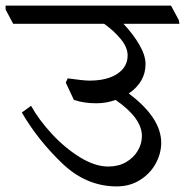

<svg xmlns="http://www.w3.org/2000/svg" viewBox="-51 -665 661 686"><path d="M590 -580H390Q425 -543 447 -505Q469 -467 469 -436Q469 -372 409 -331Q525 -244 525 -155Q525 -117 505.5 -81Q486 -45 449.5 -22Q413 1 366 1Q257 1 170.5 -82Q84 -165 27 -263L60 -287Q87 -238 133.5 -187.5Q180 -137 234 -103.5Q288 -70 336 -70Q372 -70 399 -85.5Q426 -101 441 -126Q456 -151 456 -179Q456 -243 362 -308Q329 -296 293 -296Q249 -296 213 -308L184 -370L191 -385Q247 -377 269 -377Q332 -377 368.5 -401.5Q405 -426 405 -467Q405 -496 380 -526Q355 -556 321 -580H-4L-31 -631V-645H560L588 -593Z"/></svg>

Font: Grenzecho Serif
Style: Serif-Regular
Weight: 400
Designer: Dan Reynolds
Foundry: Dan Reynolds
Version: Version 1.001; ttfautohint (v1.1) -l 5 -r 5 -G 72 -x 0 -D la